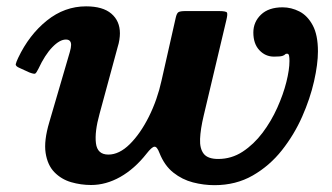

<svg xmlns="http://www.w3.org/2000/svg" viewBox="-20 -554 1021 590"><path d="M36 -376.5Q30 -364 28.5 -357.2Q27 -350.5 40.5 -345L70 -331.5Q84.5 -326 88 -327.8Q91.5 -329.5 98 -342.5Q118 -385.5 140.8 -409Q163.5 -432.5 182.5 -432.5Q198.5 -432.5 198.5 -416Q198.5 -408 194.5 -394L131.5 -178.5Q114.5 -121.5 120.2 -84Q126 -46.5 147.2 -24.8Q168.5 -3 198.5 5.8Q228.5 14.5 260 14.5Q305.5 14.5 349.5 -10.2Q393.5 -35 430.5 -82Q446.5 -102.5 454.5 -103.2Q462.5 -104 470 -84Q485.5 -45 512.8 -23.5Q540 -2 573 6.5Q606 15 639 15Q705 15 756.8 -14.8Q808.5 -44.5 846.2 -92.2Q884 -140 908.5 -195.5Q933 -251 945 -304Q957 -357 957 -396Q957 -446.5 941 -476.2Q925 -506 900 -518.8Q875 -531.5 848.5 -531.5Q805.5 -531.5 782 -509Q758.5 -486.5 758.5 -454Q758.5 -419.5 777 -399.8Q795.5 -380 822 -380Q841 -380 847.8 -382.2Q854.5 -384.5 856 -386.8Q857.5 -389 862 -389Q867 -389 868.2 -383Q869.5 -377 869.5 -366.5Q869.5 -340 860 -302Q850.5 -264 832 -222.8Q813.5 -181.5 786.8 -146Q760 -110.5 725.8 -88Q691.5 -65.5 650.5 -65.5Q618.5 -65.5 606 -81.5Q593.5 -97.5 594.8 -127.2Q596 -157 606 -199L675.5 -492Q680 -510.5 677.5 -515.2Q675 -520 652.5 -520H550.5Q533.5 -520 528.2 -516.5Q523 -513 520 -499.5L476.5 -307Q463.5 -247.5 437.5 -195.5Q411.5 -143.5 379 -111.2Q346.5 -79 313 -79Q279 -79 274.8 -114Q270.5 -149 286 -204.5L342 -411Q345 -420 346.8 -431.5Q348.5 -443 348.5 -451.5Q348.5 -489.5 322.2 -512Q296 -534.5 244.5 -534.5Q178.5 -534.5 124 -490.8Q69.5 -447 36 -376.5Z"/></svg>

Font: Besley
Style: Bold Italic
Weight: 700
Italic angle: -13°
Designer: Owen Earl
Foundry: indestructible type*
Version: Version 2.001